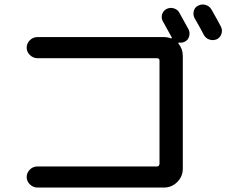

<svg xmlns="http://www.w3.org/2000/svg" viewBox="-20 -846 1040 861"><path d="M784.2 -789.1Q819.3 -725.6 825.2 -714.8Q833 -700.2 828.1 -682.6Q823.2 -665 806.6 -658.2Q796.9 -653.3 783.2 -655.3Q781.2 -655.3 780.3 -653.8Q779.3 -652.3 780.3 -650.4Q799.8 -627 799.8 -594.7V-89.8Q799.8 -54.7 774.9 -29.8Q750 -4.9 714.8 -4.9H148.4Q128.9 -4.9 114.3 -19Q99.6 -33.2 99.6 -51.8Q99.6 -71.3 113.8 -85.4Q127.9 -99.6 148.4 -99.6H683.6Q694.3 -99.6 695.3 -111.3V-574.2Q695.3 -585 683.6 -585H148.4Q128.9 -585 114.3 -599.1Q99.6 -613.3 99.6 -631.8Q99.6 -651.4 113.8 -665.5Q127.9 -679.7 148.4 -679.7H714.8Q731.4 -679.7 747.1 -673.8Q749 -672.9 750 -674.8Q751 -676.8 750 -678.7Q744.1 -690.4 730 -714.8Q715.8 -739.3 710 -751Q702.1 -765.6 707 -781.7Q711.9 -797.9 726.6 -805.7Q742.2 -813.5 759.3 -808.6Q776.4 -803.7 784.2 -789.1ZM928.7 -802.7Q957 -752.9 970.7 -726.6Q978.5 -710.9 973.1 -694.3Q967.8 -677.7 952.1 -669.9Q936.5 -663.1 919.4 -668.5Q902.3 -673.8 893.6 -690.4Q880.9 -715.8 852.5 -764.6Q844.7 -779.3 849.1 -796.9Q853.5 -814.5 870.1 -821.3Q885.7 -829.1 902.8 -823.7Q919.9 -818.4 928.7 -802.7Z"/></svg>

Font: Rounded-X Mgen+ 1mn medium
Style: Regular
Weight: 500
Designer: [Source Han Sans]
Ryoko NISHIZUKA  (kana & ideographs); Paul D. Hunt (Latin, Greek & Cyrillic); Wenlong ZHANG  (bopomofo
Version: Version 1.059.20150602